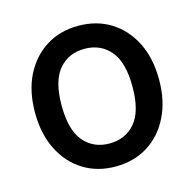

<svg xmlns="http://www.w3.org/2000/svg" viewBox="-86 -628 733 725"><g transform="rotate(-15 280.5 -265.0)"><path d="M280 10Q209 10 154.5 -24Q100 -58 69 -120Q38 -182 38 -265Q38 -349 69 -410.5Q100 -472 154.5 -506Q209 -540 280 -540Q352 -540 406.5 -506Q461 -472 492 -410.5Q523 -349 523 -265Q523 -182 492 -120Q461 -58 406.5 -24Q352 10 280 10ZM280 -80Q343 -80 381 -124.5Q419 -169 419 -265Q419 -361 381 -405.5Q343 -450 280 -450Q218 -450 180 -405.5Q142 -361 142 -265Q142 -169 180 -124.5Q218 -80 280 -80Z"/></g></svg>

Font: Radio Canada Big
Style: Regular
Weight: 400
Designer: Étienne Aubert Bonn
Foundry: Coppers and Brasses
Version: Version 1.001